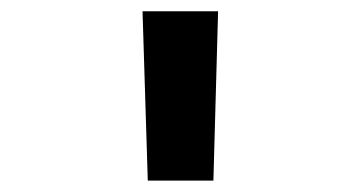

<svg xmlns="http://www.w3.org/2000/svg" viewBox="-20 -750 639 340"><path d="M241.7 -430.2 232.4 -730H366.2L357.9 -430.2Z"/></svg>

Font: UDEV Gothic 35
Style: Bold
Weight: 700
Version: v2.1.0; ttfautohint (v1.8.4.7-5d5b-dirty) -l 6 -r 45 -G 200 